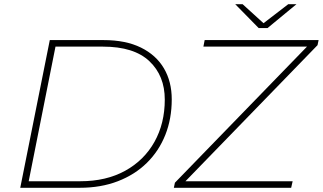

<svg xmlns="http://www.w3.org/2000/svg" viewBox="-20 -890 1530 910"><path d="M76 0 216 -700H471Q576 -700 648 -664.5Q720 -629 757 -566Q794 -503 794 -419Q794 -327 763.5 -250.5Q733 -174 676 -118Q619 -62 538.5 -31Q458 0 358 0ZM116 -31H361Q483 -31 573 -80.5Q663 -130 712 -217.5Q761 -305 761 -418Q761 -531 688 -600Q615 -669 468 -669H243ZM804 0 809 -24 1435 -669H944L950 -700H1490L1485 -676L859 -31H1367L1360 0ZM1206 -757 1095 -870H1130L1229 -780L1346 -870H1385L1248 -757Z"/></svg>

Font: Montserrat ExtraLight
Style: Italic
Weight: 200
Italic angle: -11.3°
Designer: Julieta Ulanovsky
Foundry: Julieta Ulanovsky
Version: Version 9.000; ttfautohint (v1.8.4.7-5d5b)